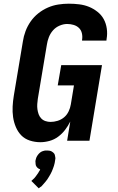

<svg xmlns="http://www.w3.org/2000/svg" viewBox="-20 -763 640 1041"><path d="M199 8Q169 8 141.5 -1Q114 -10 95.5 -29Q77 -48 66 -74Q55 -100 51 -128Q47 -156 48.5 -185.5Q50 -215 55 -245L104 -538Q108 -566 118.5 -594Q129 -622 146.5 -647Q164 -672 188 -691Q212 -710 239.5 -722Q267 -734 296 -738.5Q325 -743 353 -743Q382 -743 410 -739.5Q438 -736 462.5 -726Q487 -716 508.5 -699Q530 -682 542.5 -659Q555 -636 559 -608Q563 -580 558 -552L557 -543H425V-547Q428 -565 424 -582.5Q420 -600 408 -611.5Q396 -623 379 -628Q362 -633 344 -633Q324 -633 303 -624Q282 -615 267.5 -598.5Q253 -582 245 -561.5Q237 -541 234 -520L185 -227Q183 -213 182 -198.5Q181 -184 183 -170Q185 -156 189.5 -143.5Q194 -131 203.5 -121Q213 -111 226.5 -106.5Q240 -102 254 -102Q273 -102 292.5 -108Q312 -114 327.5 -127Q343 -140 352 -159Q361 -178 364 -197L381 -300H293L312 -410H533L465 0H344L361 -104Q349 -80 333 -59Q317 -38 295.5 -22Q274 -6 248.5 1Q223 8 199 8ZM190 258 150 218Q154 214 158 210.5Q162 207 166 203Q170 199 173 194.5Q176 190 179.5 185.5Q183 181 187 175Q191 169 192 166L194 164L198 155Q194 154 191.5 152.5Q189 151 186 149Q183 147 181 144.5Q179 142 177 139Q175 136 174 132.5Q173 129 173 125.5Q173 122 172.5 117.5Q172 113 172 111L173 105Q174 101 175 97.5Q176 94 177.5 90Q179 86 181.5 82.5Q184 79 186 76Q188 73 191 70Q194 67 197 64.5Q200 62 203.5 60Q207 58 211.5 56.5Q216 55 220.5 54Q225 53 227 53H235Q239 53 243 53.5Q247 54 250.5 54.5Q254 55 257 56.5Q260 58 263 60Q266 62 269 64.5Q272 67 274 70Q276 73 277 76Q278 79 278.5 83Q279 87 280 91.5Q281 96 280 98L279 105Q278 113 276.5 120.5Q275 128 272.5 136Q270 144 267 151.5Q264 159 261 166.5Q258 174 253.5 181.5Q249 189 245 196Q241 203 236.5 209.5Q232 216 226.5 222.5Q221 229 213.5 237.5Q206 246 204 248L199 251Z"/></svg>

Font: Iosevka Aile Extrabold Oblique
Style: Regular
Weight: 800
Italic angle: -9°
Designer: Belleve Invis
Foundry: Belleve Invis
Version: Version 31.1.0; ttfautohint (v1.8.4)